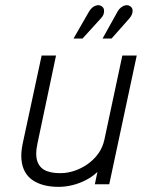

<svg xmlns="http://www.w3.org/2000/svg" viewBox="-20 -717 552 747"><path d="M372 -645Q380 -653 383 -662Q386 -671 384.5 -679.5Q383 -688 375 -693Q367 -698 358 -696.5Q349 -695 341 -689Q333 -683 327 -673L266 -567H301ZM483 -645Q491 -654 494 -663Q497 -672 495.5 -680Q494 -688 486 -693Q478 -698 469 -696.5Q460 -695 452 -689Q444 -683 438 -673L379 -567H414ZM359 -48 349 0H405L512 -501H456L386 -173Q380 -146 365.5 -124Q351 -102 329.5 -85Q308 -68 283 -57.5Q258 -47 231 -44Q190 -41 163 -51Q136 -61 126 -87.5Q116 -114 126 -160L198 -501H142L68 -157Q61 -123 63.5 -96Q66 -69 77 -49Q88 -29 107 -16Q126 -3 151.5 3.5Q177 10 208 10Q234 10 261 3.5Q288 -3 313.5 -16Q339 -29 359 -48Z"/></svg>

Font: Advent Pro
Style: Italic
Weight: 400
Italic angle: -12°
Designer: VivaRado, Andreas Kalpakidis
Foundry: VivaRado, Andreas Kalpakidis
Version: Version 3.000